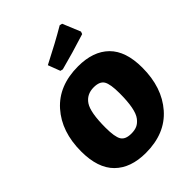

<svg xmlns="http://www.w3.org/2000/svg" viewBox="-260 -1042 1179 1179"><g transform="rotate(-45 329.0 -452.5)"><path d="M479 -917 496 -913 544 -797 538 -781Q409 -740 301 -712L284 -716L254 -795Q384 -861 479 -917ZM380 -659Q511 -659 582.5 -588.5Q654 -518 654 -374Q654 -202 560.5 -95Q467 12 299 12Q168 12 96 -59.5Q24 -131 24 -276Q24 -447 118 -553Q212 -659 380 -659ZM357 -500Q296 -500 264.5 -453Q233 -406 233 -273Q233 -194 250.5 -164.5Q268 -135 320 -135Q349 -135 369.5 -144Q390 -153 408 -176Q426 -199 435 -245.5Q444 -292 444 -362Q444 -441 426.5 -470.5Q409 -500 357 -500Z"/></g></svg>

Font: Alegreya Sans SC Black
Style: Italic
Weight: 900
Italic angle: -7°
Designer: Juan Pablo del Peral
Foundry: Huerta Tipografica
Version: Version 2.007